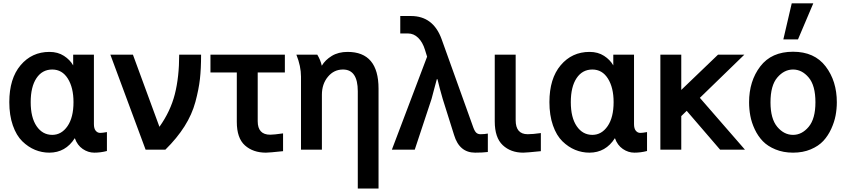

<svg xmlns="http://www.w3.org/2000/svg" viewBox="-20 -888 5019 1139"><path d="M35.2 -282.2Q35.2 -421.9 102.1 -501Q168.9 -580.1 273.4 -580.1Q323.2 -580.1 359.4 -556.6Q395.5 -533.2 414.1 -500V-563.5H537.1V-152.3Q537.1 -125 547.9 -112.3Q558.6 -99.6 574.2 -99.6Q587.9 -99.6 614.3 -104.5V7.8Q577.1 17.6 539.1 17.6Q502.9 17.6 470.7 -4.4Q438.5 -26.4 423.8 -68.4Q369.1 17.6 272.5 17.6Q228.5 17.6 188 1Q147.5 -15.6 112.3 -49.8Q77.1 -84 56.2 -144Q35.2 -204.1 35.2 -282.2ZM162.1 -282.2Q162.1 -190.4 197.3 -139.2Q232.4 -87.9 290 -87.9Q344.7 -87.9 380.4 -139.6Q416 -191.4 416 -282.2Q416 -368.2 382.3 -421.9Q348.6 -475.6 290 -475.6Q230.5 -475.6 196.3 -424.3Q162.1 -373 162.1 -282.2Z M634.8 -563.5H768.6L925.8 -135.7Q991.2 -227.5 1017.1 -329.1Q1043 -430.7 1043 -563.5H1172.9Q1172.9 -479.5 1166 -418.9Q1159.2 -358.4 1139.2 -283.7Q1119.1 -209 1074.7 -138.7Q1030.3 -68.4 960.9 0H843.8Z M1228.5 -458V-563.5H1669.9V-458H1508.8V-168.9Q1508.8 -88.9 1583 -88.9Q1604.5 -88.9 1659.2 -96.7V8.8Q1577.1 17.6 1557.6 17.6Q1481.4 17.6 1433.1 -25.4Q1384.8 -68.4 1384.8 -165V-458Z M1738.3 -563.5H1862.3Q1880.9 -533.2 1888.7 -499H1889.6Q1909.2 -532.2 1948.2 -556.2Q1987.3 -580.1 2042 -580.1Q2225.6 -580.1 2225.6 -362.3V230.5H2102.5V-346.7Q2102.5 -475.6 2014.6 -475.6Q1960.9 -475.6 1925.3 -432.6Q1889.6 -389.6 1889.6 -326.2V0H1765.6V-433.6Q1765.6 -495.1 1738.3 -563.5Z M2304.7 0 2513.7 -551.8 2501 -592.8Q2487.3 -637.7 2460.9 -663.6Q2434.6 -689.5 2400.4 -689.5H2354.5V-793H2418Q2549.8 -793 2599.6 -656.2L2788.1 -130.9Q2796.9 -107.4 2806.6 -99.6Q2816.4 -91.8 2830.1 -91.8Q2854.5 -91.8 2874 -95.7V13.7Q2842.8 17.6 2798.8 17.6Q2705.1 17.6 2673.8 -86.9L2606.4 -300.8Q2586.9 -368.2 2575.2 -418H2571.3Q2566.4 -401.4 2556.2 -361.8Q2545.9 -322.3 2540 -300.8L2440.4 0Z M2915 -168V-563.5H3039.1V-174.8Q3039.1 -91.8 3110.4 -91.8Q3140.6 -91.8 3188.5 -98.6V8.8Q3103.5 17.6 3084 17.6Q3009.8 17.6 2962.4 -26.9Q2915 -71.3 2915 -168Z M3239.3 -282.2Q3239.3 -421.9 3306.2 -501Q3373 -580.1 3477.5 -580.1Q3527.3 -580.1 3563.5 -556.6Q3599.6 -533.2 3618.2 -500V-563.5H3741.2V-152.3Q3741.2 -125 3752 -112.3Q3762.7 -99.6 3778.3 -99.6Q3792 -99.6 3818.4 -104.5V7.8Q3781.2 17.6 3743.2 17.6Q3707 17.6 3674.8 -4.4Q3642.6 -26.4 3627.9 -68.4Q3573.2 17.6 3476.6 17.6Q3432.6 17.6 3392.1 1Q3351.6 -15.6 3316.4 -49.8Q3281.2 -84 3260.3 -144Q3239.3 -204.1 3239.3 -282.2ZM3366.2 -282.2Q3366.2 -190.4 3401.4 -139.2Q3436.5 -87.9 3494.1 -87.9Q3548.8 -87.9 3584.5 -139.6Q3620.1 -191.4 3620.1 -282.2Q3620.1 -368.2 3586.4 -421.9Q3552.7 -475.6 3494.1 -475.6Q3434.6 -475.6 3400.4 -424.3Q3366.2 -373 3366.2 -282.2Z M3897.5 0V-563.5H4021.5V-354.5L4239.3 -563.5H4395.5L4131.8 -307.6L4399.4 0H4252L4053.7 -230.5L4021.5 -199.2V0Z M4550.8 -281.2Q4550.8 -183.6 4590.8 -135.7Q4630.9 -87.9 4684.6 -87.9Q4737.3 -87.9 4777.3 -135.7Q4817.4 -183.6 4817.4 -281.2Q4817.4 -380.9 4777.3 -428.2Q4737.3 -475.6 4684.6 -475.6Q4631.8 -475.6 4591.3 -428.2Q4550.8 -380.9 4550.8 -281.2ZM4423.8 -281.2Q4423.8 -407.2 4490.2 -494.1Q4556.6 -581.1 4684.6 -581.1Q4811.5 -581.1 4877.9 -494.1Q4944.3 -407.2 4944.3 -281.2Q4944.3 -242.2 4937 -203.1Q4929.7 -164.1 4911.1 -123.5Q4892.6 -83 4864.3 -52.2Q4835.9 -21.5 4789.6 -2Q4743.2 17.6 4684.6 17.6Q4627 17.6 4580.6 -1.5Q4534.2 -20.5 4505.4 -50.3Q4476.6 -80.1 4457.5 -120.6Q4438.5 -161.1 4431.2 -200.7Q4423.8 -240.2 4423.8 -281.2ZM4627 -654.3 4676.8 -868.2H4804.7L4713.9 -654.3Z"/></svg>

Font: Gothic A1
Style: Bold
Weight: 700
Version: Version 2.50